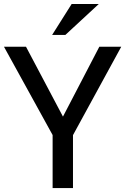

<svg xmlns="http://www.w3.org/2000/svg" viewBox="-21 -951 633 971"><path d="M245.1 0V-268.1L-1 -714.8H110.4L297.4 -361.3L481.4 -714.8H592.3L348.1 -267.6V0ZM309.6 -774.4H242.7L341.3 -930.7H478.5Z"/></svg>

Font: Pontano Sans SemiBold
Style: Regular
Weight: 600
Designer: Vernon Adams
Foundry: Vernon Adams
Version: Version 2.001